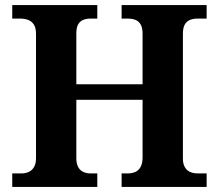

<svg xmlns="http://www.w3.org/2000/svg" viewBox="-20 -734 859 754"><path d="M28.1 0V-53H64.3Q81 -53 93.7 -59.2Q106.4 -65.3 113.9 -78.5Q121.4 -91.7 121.4 -112.3V-601.7Q121.4 -624.7 112.8 -637.8Q104.2 -650.8 90.3 -655.9Q76.5 -661 59.1 -661H28.1V-714H362.1V-661H335.1Q318.9 -661 306.3 -655.7Q293.7 -650.4 286.8 -638Q279.8 -625.6 279.8 -602.9V-403.2H539.9V-601.2Q539.9 -624.5 532.6 -637.4Q525.4 -650.4 512.4 -655.7Q499.4 -661 481.1 -661H457.6V-714H791.5V-661H755.3Q739.1 -661 725.9 -655.7Q712.7 -650.4 705.5 -637.4Q698.3 -624.5 698.3 -601.2V-111.3Q698.3 -90.4 706 -77.4Q713.7 -64.3 726.7 -58.7Q739.7 -53 755.3 -53H791.5V0H457.6V-53H481.6Q499.4 -53 512.4 -59.2Q525.4 -65.3 532.6 -79.4Q539.9 -93.4 539.9 -115.7V-342.2H279.8V-112.3Q279.8 -91.7 286.8 -78.5Q293.7 -65.3 306.3 -59.2Q318.9 -53 335.1 -53H362.1V0Z"/></svg>

Font: Noto Serif Malayalam
Style: Regular
Weight: 400
Designer: Indian type Foundry, Jelle Bosma, Monotype Design Team
Foundry: Monotype Imaging Inc.
Version: Version 2.103